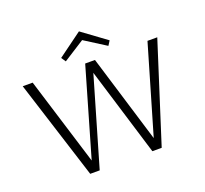

<svg xmlns="http://www.w3.org/2000/svg" viewBox="-143 -1030 1279 1199"><g transform="rotate(-20 497.0 -430.0)"><path d="M497 -802 356 -712 336 -742 497 -860 658 -742 639 -712ZM879 -658H944L734 0H672L493 -586L322 0H259L50 -658H116L296 -75L465 -658H530L708 -74Z"/></g></svg>

Font: EauTestSC Semilight
Style: Regular
Weight: 300
Designer: Christian Thalmann (Catharsis Fonts)
Version: Version 0.001;PS 000.001;hotconv 1.0.88;makeotf.lib2.5.64775